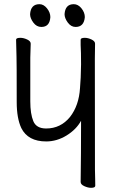

<svg xmlns="http://www.w3.org/2000/svg" viewBox="-20 -888 540 919"><path d="M416 11Q401 11 383.5 3Q366 -5 366 -17Q368 -149 368 -310Q345 -268 298.5 -239.5Q252 -211 201 -211Q114 -211 82 -275Q60 -322 60 -399Q60 -597 59 -618L57 -698Q57 -707 77 -707Q93 -707 110 -699Q127 -691 127 -679L125 -612V-403Q125 -343 139.5 -308Q154 -273 201 -273Q270 -273 315 -328Q358 -383 363 -467Q367 -509 368 -580Q368 -641 366 -673V-698Q366 -707 386 -707Q401 -707 418 -699Q435 -691 435 -679L434 -608Q434 -96 434.5 -75Q435 -54 435.5 -31.5Q436 -9 436 1Q436 11 416 11ZM178 -759Q155 -759 139.5 -780Q124 -801 124 -820Q127 -868 169 -868Q189 -868 205 -848Q221 -828 221 -806Q218 -759 178 -759ZM342 -759Q320 -759 304.5 -780Q289 -801 289 -820Q292 -868 333 -868Q354 -868 370 -848Q386 -828 386 -806Q382 -759 342 -759Z"/></svg>

Font: LXGW WenKai Mono Lite
Style: Regular
Weight: 400
Monospace: yes
Designer: LXGW / Fontworks Inc.
Foundry: LXGW / Fontworks Inc.
Version: Version 1.520; June 14, 2025